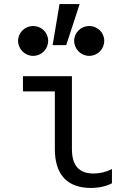

<svg xmlns="http://www.w3.org/2000/svg" viewBox="-20 -915 640 945"><path d="M334 -540H93V-465H250V-181C250 -56 311 10 427 10C467 10 503 2 531 -13V-83C501 -68 471 -61 441 -61C369 -61 334 -100 334 -181ZM69 -714C69 -673 103 -640 143 -640C184 -640 217 -673 217 -714C217 -755 184 -787 143 -787C103 -787 69 -755 69 -714ZM345 -714C345 -673 379 -640 419 -640C460 -640 493 -673 493 -714C493 -755 460 -787 419 -787C379 -787 345 -755 345 -714ZM372 -895H273L239 -693H306Z"/></svg>

Font: CommitMonoNiceRocks
Style: Regular
Weight: 400
Monospace: yes
Designer: Eigil Nikolajsen
Foundry: Eigil Nikolajsen
Version: Version 1.143